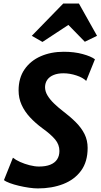

<svg xmlns="http://www.w3.org/2000/svg" viewBox="-20 -1044 562 1072"><path d="M191.3 8Q170 8 142 4Q114 0 85.8 -6.7Q57.6 -13.3 35 -21.7Q12.4 -30 2.1 -38.5L52.2 -163.5Q66.9 -151.3 92.1 -139.9Q117.3 -128.6 145.6 -121.4Q174 -114.2 197.8 -114.2Q235.4 -114.2 260.7 -124.4Q286.1 -134.6 298.9 -154.1Q311.7 -173.5 311.7 -201.3Q311.7 -236.7 288 -265.2Q264.4 -293.6 216.1 -328.3Q177.2 -357 147.4 -389.2Q117.5 -421.4 100.7 -458.5Q83.8 -495.7 83.8 -539.1Q83.8 -608.5 117 -656.7Q150.2 -704.8 207.3 -729.9Q264.4 -755 336.2 -755Q394.9 -755 441.5 -742.2Q488.1 -729.5 510.1 -713L461.3 -592.2Q443.4 -610.6 406.5 -622.7Q369.6 -634.8 334.2 -634.8Q302.7 -634.8 279.8 -625.5Q256.9 -616.3 244.4 -599.1Q232 -581.9 231.5 -557.9Q231.4 -534 245.1 -511.2Q258.7 -488.5 281.1 -466.8Q303.4 -445.1 329.8 -424.8Q372 -392.9 403.4 -361.4Q434.9 -329.9 452.1 -295.1Q469.3 -260.3 469.3 -218.2Q469.3 -141 432.7 -91Q396 -40.9 333.1 -16.5Q270.2 8 191.3 8ZM361.8 -904.9 217.1 -809.8 157.5 -844 333 -1024.2H420.7L521.8 -844L453.6 -810.8Z"/></svg>

Font: Merriweather Sans Variable Regular
Style: Italic
Weight: 300
Italic angle: -8°
Designer: Eben Sorkin
Foundry: Eben Sorkin
Version: Version 2.001